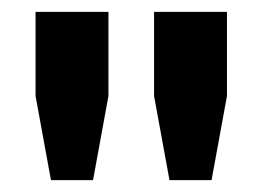

<svg xmlns="http://www.w3.org/2000/svg" viewBox="-20 -820 443 324"><path d="M66 -516 40 -658V-800H163V-658L137 -516ZM240 -658V-800H363V-658L337 -516H266Z"/></svg>

Font: Big Shoulders Display Black
Style: Regular
Weight: 900
Designer: Patric King
Foundry: XO Type Co
Version: Version 1.000; ttfautohint (v1.8.2)